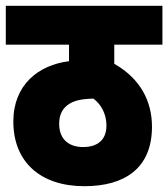

<svg xmlns="http://www.w3.org/2000/svg" viewBox="-20 -642 580 662"><path d="M540 -488V-622H0V-488H218V-431C113 -418 26 -350 26 -223C26 -84 119 0 271 0C410 0 504 -62 504 -205C504 -293 464 -371 374 -422V-488ZM266 -135C222 -135 184 -158 184 -215C184 -249 197 -270 219 -284C237 -295 260 -301 302 -302C329 -282 347 -249 347 -209C347 -160 317 -135 266 -135Z"/></svg>

Font: Noto Sans Condensed Black
Style: Regular
Weight: 900
Width: 3
Designer: Monotype Design Team
Foundry: Monotype Imaging Inc.
Version: Version 2.013